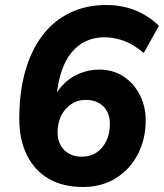

<svg xmlns="http://www.w3.org/2000/svg" viewBox="-20 -736 655 767"><path d="M312 11Q231 11 174.5 -22Q118 -55 87.5 -116.5Q57 -178 57 -261Q57 -368 81 -452Q105 -536 150 -595Q195 -654 259.5 -685Q324 -716 405 -716Q445 -716 482 -707Q519 -698 552.5 -679.5Q586 -661 615 -633L554 -524Q518 -556 478.5 -571.5Q439 -587 397 -587Q356 -587 323 -571.5Q290 -556 265.5 -526Q241 -496 226 -451.5Q211 -407 206 -351L201 -316H189Q198 -360 226.5 -392Q255 -424 294.5 -441Q334 -458 376 -458Q432 -458 473.5 -430.5Q515 -403 538.5 -357Q562 -311 562 -255Q562 -180 530.5 -119.5Q499 -59 442.5 -24Q386 11 312 11ZM306 -110Q341 -110 366 -127Q391 -144 405 -173.5Q419 -203 419 -241Q419 -270 407.5 -291.5Q396 -313 374 -325Q352 -337 323 -337Q290 -337 264.5 -320Q239 -303 224.5 -274Q210 -245 210 -206Q210 -178 222 -156Q234 -134 256 -122Q278 -110 306 -110Z"/></svg>

Font: Nunito Sans 12pt ExtraLight ExtraBold
Style: Italic
Weight: 800
Italic angle: -9°
Version: Version 3.101;gftools[0.9.27]